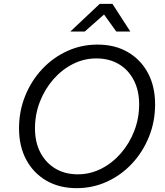

<svg xmlns="http://www.w3.org/2000/svg" viewBox="-20 -963 858 999"><path d="M487 -731Q578 -731 645 -692Q712 -653 749.5 -583.5Q787 -514 787 -420Q787 -330 755 -251Q723 -172 667 -112Q611 -52 537 -18Q463 16 379 16Q289 16 221.5 -23Q154 -62 116.5 -132Q79 -202 79 -295Q79 -385 111 -464Q143 -543 199 -603Q255 -663 329 -697Q403 -731 487 -731ZM481 -659Q417 -659 359.5 -630Q302 -601 257.5 -550Q213 -499 187.5 -433.5Q162 -368 162 -295Q162 -223 190 -169.5Q218 -116 268 -86Q318 -56 385 -56Q449 -56 506.5 -85Q564 -114 608.5 -165Q653 -216 678.5 -281.5Q704 -347 704 -420Q704 -492 676 -546Q648 -600 598 -629.5Q548 -659 481 -659ZM346 -799 499 -943H565L658 -799H585L493 -927H566L421 -799Z"/></svg>

Font: Wix Madefor Text
Style: Italic
Weight: 400
Italic angle: -12°
Designer: Dalton Maag Ltd
Foundry: Dalton Maag Ltd
Version: Version 3.100